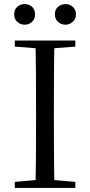

<svg xmlns="http://www.w3.org/2000/svg" viewBox="-20 -928 445 948"><path d="M101 -806Q81 -806 65.5 -820Q50 -834 50 -857Q50 -881 65.5 -894.5Q81 -908 101 -908Q123 -908 138 -894.5Q153 -881 153 -857Q153 -834 138 -820Q123 -806 101 -806ZM304 -806Q282 -806 266.5 -820Q251 -834 251 -857Q251 -881 266.5 -894.5Q282 -908 304 -908Q323 -908 339 -894.5Q355 -881 355 -857Q355 -834 339 -820Q323 -806 304 -806ZM53 0V-30L191 -42H212L352 -30V0ZM155 0Q157 -84 157.5 -168Q158 -252 158 -337V-391Q158 -476 157.5 -560.5Q157 -645 155 -728H249Q247 -645 246.5 -560.5Q246 -476 246 -391V-337Q246 -252 246.5 -168Q247 -84 249 0ZM53 -698V-728H352V-698L212 -687H191Z"/></svg>

Font: Noto Serif KR ExtraLight
Style: Regular
Weight: 400
Version: Version 2.002-H1;hotconv 1.1.0;makeotfexe 2.6.0